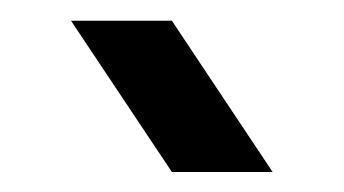

<svg xmlns="http://www.w3.org/2000/svg" viewBox="-20 -899 333 186"><path d="M48.8 -878.9H146.5L244.1 -732.4H146.5Z"/></svg>

Font: BabelStone Runic Byrhtferth
Style: Regular
Weight: 400
Designer: Andrew West
Foundry: BabelStone
Version: Version 7.004;November 9, 2023